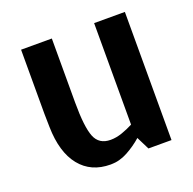

<svg xmlns="http://www.w3.org/2000/svg" viewBox="-97 -598 707 704"><g transform="rotate(-20 256.5 -246.0)"><path d="M220 8Q144 8 101 -45.5Q58 -99 56 -198L55 -250V-500H175V-250Q175 -155 190.5 -116Q206 -77 251 -77Q273 -77 296 -85Q319 -93 340 -104V-500H460V0H370L345 -50Q319 -27 287 -9.5Q255 8 221 8Q220 8 220 8Z"/></g></svg>

Font: Epunda Sans SemiBold
Style: Regular
Weight: 600
Designer: Simon Atzbach
Foundry: typofactur
Version: Version 2.204; ttfautohint (v1.8.4.7-5d5b)